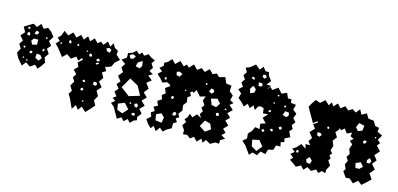

<svg xmlns="http://www.w3.org/2000/svg" viewBox="-68 -1162 3355 1619"><g transform="rotate(15 1609.0 -352.5)"><path d="M55 -267 33 -309 55 -350 32 -386 55 -421 23 -457 55 -493 31 -535 72 -561 106 -581 140 -561 169 -596 199 -561 233 -579 263 -556 296 -516 268 -473 296 -439 268 -406 294 -368 268 -330 284 -289 260 -252 235 -223 207 -250 167 -223 128 -250 100 -214ZM82 -549 72 -544 69 -533 80 -528 91 -538ZM171 -521 152 -532 139 -521 136 -499 160 -501ZM100 -496 87 -505 77 -496 76 -478 99 -474ZM245 -501 237 -496 236 -488 244 -484 252 -492ZM178 -461H141L123 -439L138 -407L179 -417ZM252 -386 247 -402 235 -390V-378L247 -377ZM91 -375 84 -382H72L74 -369L85 -365ZM160 -348 145 -357 133 -347 137 -332 151 -335ZM228 -341 196 -344 193 -308 225 -290 247 -318ZM101 -290 93 -293 87 -285 95 -280 101 -283ZM135 -274 128 -278 120 -271 128 -264 136 -267Z M563 -54 543 -86 563 -118 539 -158 563 -198 542 -230 563 -262 532 -295 564 -326 548 -361 576 -386 587 -398 573 -406 549 -377 525 -406 485 -377 445 -406 409 -371 356 -439 328 -468 356 -497 332 -521 356 -544 373 -590 413 -561 449 -596 485 -561 517 -594 549 -561 577 -597 604 -561 636 -595 668 -561 694 -581 720 -561 750 -598 780 -561 800 -596 820 -561 851 -544 849 -509 888 -474 849 -439 831 -399 819 -401 818 -395 781 -385 800 -353 768 -333 791 -291 764 -252 798 -212 764 -173 788 -131 764 -89 786 -48 755 -13 718 26 678 -10 653 24 627 -10 601 29ZM796 -538 776 -548 752 -540 763 -516 790 -510ZM453 -519 439 -530 432 -514 437 -502 455 -501ZM522 -512 513 -516 507 -507 512 -495 524 -501ZM376 -491 367 -488 365 -479 373 -475 380 -482ZM611 -476 602 -481 596 -476 597 -470 604 -469ZM649 -458 630 -462 625 -446 635 -435 650 -440ZM708 -439 692 -421 712 -413 728 -426ZM716 -406 697 -395 704 -384 727 -398ZM743 -242 722 -239 720 -217 740 -208 756 -224ZM649 -229 638 -236 626 -225 637 -215 650 -216ZM645 -167 631 -159 629 -145 644 -140 654 -152ZM674 -65 668 -60V-50L677 -54L682 -60Z M939 -79 908 -105 939 -130 910 -150 939 -170 912 -204 939 -238 912 -270 939 -301 906 -341 939 -381 916 -417 939 -453 900 -480 939 -508V-548L976 -561L1004 -586L1032 -561L1053 -583L1075 -561L1108 -583L1139 -561L1173 -546L1152 -516L1173 -482L1152 -449L1187 -429L1152 -409L1191 -377L1152 -345L1184 -303L1152 -262L1188 -226L1152 -190L1189 -154L1152 -118L1181 -83L1152 -47L1157 -20L1131 -10L1105 17L1079 -10L1051 17L1024 -10L990 12ZM1009 -539 982 -549 957 -536 969 -508 995 -513ZM1076 -515 1039 -493 1029 -457 1067 -448 1082 -474ZM1087 -304 1012 -346 961 -256 1037 -198 1130 -226ZM1122 -157 1100 -147 1108 -126 1128 -121 1134 -141ZM1069 -154 1060 -149V-139H1070L1074 -146ZM1063 -89 1021 -136 966 -114 975 -62 1023 -44ZM1125 -72H1107L1096 -58L1111 -49L1128 -52Z M1258 -12 1231 -50 1266 -81 1253 -114 1282 -134 1263 -167 1297 -184 1281 -222 1316 -245 1305 -279 1333 -302 1316 -344 1354 -370 1351 -380 1320 -396 1282 -382 1256 -413 1224 -443 1256 -473 1226 -496 1256 -520 1255 -549 1281 -561 1313 -595 1345 -561 1383 -597 1421 -561 1443 -583 1465 -561 1501 -599 1537 -561 1571 -586 1605 -561 1640 -595 1673 -560 1706 -575 1732 -550 1784 -564 1804 -514 1852 -508 1850 -459 1884 -431 1873 -387 1907 -370 1878 -347 1916 -311 1878 -275 1911 -243 1878 -211 1913 -175 1878 -139 1907 -111 1878 -83 1916 -61 1878 -39 1877 -7 1845 -10 1803 13 1762 -10 1742 20 1722 -10 1690 24 1658 -10 1629 13 1599 -10 1563 -7 1562 -43 1537 -78 1562 -113 1542 -133 1562 -152 1574 -188 1603 -165 1634 -199 1675 -177 1656 -207 1675 -237 1655 -263 1675 -289 1651 -324 1665 -364 1618 -350 1577 -397 1558 -364 1550 -377 1530 -363 1544 -335 1518 -317 1525 -276 1500 -243 1507 -199 1480 -163 1496 -136 1469 -120 1487 -91 1458 -74 1459 -31 1421 -10 1391 16 1361 -10 1334 28 1306 -10 1286 15ZM1428 -495 1400 -509 1377 -502 1380 -475 1408 -467ZM1652 -475 1641 -474 1638 -465 1646 -459 1654 -464ZM1721 -434 1696 -442 1681 -413 1707 -399 1723 -414ZM1307 -432 1295 -434 1291 -424 1296 -412 1311 -418ZM1489 -376 1482 -374 1484 -365 1492 -366 1496 -373ZM1798 -337 1767 -371 1713 -358 1732 -307 1774 -299ZM1860 -307H1852L1845 -301L1854 -296L1864 -297ZM1410 -285 1400 -297 1387 -290 1386 -274 1402 -271ZM1812 -249 1802 -258 1784 -250 1793 -229 1813 -233ZM1451 -173 1434 -160V-139H1455L1466 -156ZM1762 -152 1712 -166 1681 -110 1735 -75 1781 -107ZM1342 -130 1300 -111 1308 -60 1364 -53 1371 -102Z M2094 -53 2061 -83 2094 -112 2090 -154 2118 -184 2136 -222 2176 -215 2169 -261 2213 -275 2176 -315 2214 -355 2169 -351 2163 -395 2135 -403 2115 -396 2095 -360 2075 -396 2050 -365 2024 -396 1997 -365 1969 -396 1936 -423 1948 -465 1915 -494 1948 -524 1926 -556 1948 -588 1927 -619 1948 -651 1928 -685 1965 -700 2006 -734 2047 -700 2073 -732 2098 -700H2128L2135 -671L2165 -632L2135 -592L2176 -593L2151 -561L2152 -560L2154 -561L2173 -583L2193 -561L2239 -594L2277 -552L2321 -571L2340 -527L2370 -528L2374 -498L2419 -492L2407 -448L2442 -420L2426 -378L2453 -349L2429 -318L2445 -288L2422 -262L2444 -216L2398 -194L2406 -164L2376 -155L2384 -119L2346 -118L2332 -76L2289 -67L2277 -24L2233 -35L2211 3L2169 -10L2145 17ZM2106 -671 2088 -666 2086 -648 2105 -636 2122 -654ZM2016 -628 2000 -623 2009 -608 2025 -605 2027 -620ZM2095 -595H2068L2072 -566L2096 -564L2106 -580ZM2059 -530 2032 -555 2010 -524 2020 -487 2054 -502ZM2266 -532 2258 -536 2248 -534 2253 -524 2263 -523ZM2243 -460 2240 -468 2232 -464V-456L2241 -452ZM2334 -465 2327 -459V-447L2340 -448L2343 -460ZM2166 -443 2170 -446 2169 -452ZM2381 -412 2347 -418 2332 -382 2363 -371 2382 -384ZM2230 -386 2223 -396 2214 -391 2207 -377 2224 -375ZM2353 -275 2342 -283 2327 -272 2337 -255 2355 -260ZM2287 -239 2274 -245 2259 -238 2268 -226 2283 -222ZM2210 -223 2197 -220 2193 -208 2206 -198 2219 -210ZM2198 -126 2139 -114 2149 -59 2197 -30 2236 -79Z M2546 -470 2526 -505 2546 -540 2570 -575 2611 -561 2649 -595 2687 -561 2707 -591 2726 -561 2758 -595 2790 -561 2824 -589 2858 -561 2890 -582 2922 -560 2952 -596 2974 -555 3015 -578 3040 -538 3087 -533 3111 -493 3146 -486 3142 -451 3188 -430 3162 -386 3188 -364 3167 -338 3205 -296 3167 -254 3197 -216 3167 -178 3203 -137 3167 -95 3198 -50 3159 -12 3126 17 3091 -10 3054 23 3016 -10 2983 -7 2964 -34 2949 -56 2964 -78 2947 -114 2964 -150 2944 -179 2964 -209 2949 -251 2964 -293 2936 -316 2963 -341 2932 -356 2937 -389 2896 -370 2868 -406 2842 -384 2824 -400 2826 -387 2800 -356 2824 -317 2796 -280 2813 -239 2800 -197 2820 -176 2802 -154 2818 -132 2804 -110 2829 -72 2808 -31 2805 1 2775 -10 2749 14 2724 -10 2686 13 2648 -10 2620 20 2593 -10 2553 12 2517 -15 2490 -32 2512 -55 2480 -81 2512 -106 2484 -128 2514 -147 2549 -185 2592 -155 2583 -194H2623L2600 -225L2623 -257L2589 -300L2626 -340L2601 -373L2636 -395L2632 -405L2630 -406L2597 -381ZM3022 -471 2974 -482 2957 -442 2981 -413 3016 -427ZM3144 -404 3137 -405 3133 -400 3137 -391 3145 -396ZM2743 -377 2734 -387 2723 -382 2725 -370 2736 -366ZM3077 -348 3057 -354 3045 -339 3055 -323 3069 -331ZM2695 -304 2678 -318 2654 -316 2658 -290 2681 -284ZM3158 -195 3137 -220 3118 -197 3120 -176 3143 -173ZM3100 -133 3073 -166 3031 -149 3041 -108 3074 -109ZM2544 -116 2534 -131 2521 -121 2524 -108 2535 -105ZM2670 -73 2644 -97 2621 -72 2631 -45 2662 -42Z"/></g></svg>

Font: Rubik Gemstones
Style: Regular
Weight: 400
Designer: Hubert and Fischer, NaN
Foundry: Hubert and Fischer, NaN
Version: Version 2.200